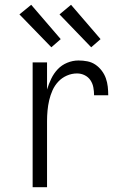

<svg xmlns="http://www.w3.org/2000/svg" viewBox="-20 -780 515 800"><path d="M116 0V-520H176V-407Q183 -430 193.5 -452Q204 -474 220.5 -491.5Q237 -509 260 -518.5Q283 -528 307 -528Q326 -528 344 -524.5Q362 -521 377 -511Q392 -501 403.5 -486Q415 -471 421 -454Q427 -437 429 -419Q431 -401 431 -383H372Q372 -399 369 -415.5Q366 -432 357 -445.5Q348 -459 333 -466.5Q318 -474 301 -474Q279 -474 258.5 -465Q238 -456 223 -440Q208 -424 199 -404Q190 -384 185 -362.5Q180 -341 178 -319Q176 -297 176 -276V0ZM360 -583 228 -720 276 -760 399 -617ZM194 -583 61 -720 110 -760 233 -617Z"/></svg>

Font: Iosevka QP Light
Style: Regular
Weight: 300
Designer: Belleve Invis
Foundry: Belleve Invis
Version: Version 20.0.0; ttfautohint (v1.8.4)